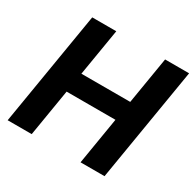

<svg xmlns="http://www.w3.org/2000/svg" viewBox="-158 -895 1075 1063"><g transform="rotate(30 379.0 -363.5)"><path d="M17.8 0H171.5L221.2 -300.4H533.4L483.7 0H637.1L757.8 -727.3H604.4L554.7 -427.2H242.5L292.3 -727.3H138.5Z"/></g></svg>

Font: TID UI
Style: Bold Italic
Weight: 700
Italic angle: -9.39999°
Designer: The TID Project Authors
Foundry: Bakken & Bæck
Version: Version 1.001;hotconv 1.0.109;makeotfexe 2.5.65596